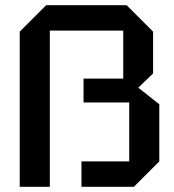

<svg xmlns="http://www.w3.org/2000/svg" viewBox="-20 -720 670 740"><path d="M570 -598V-437L513 -382L594 -318V-98L496 0H294V-98H478V-325H302V-417H455V-602H172V0H56V-598L158 -700H468Z"/></svg>

Font: Tektur Medium
Style: Regular
Weight: 500
Designer: Adam Jagosz
Foundry: Adam Jagosz
Version: Version 1.005;gftools[0.9.30]